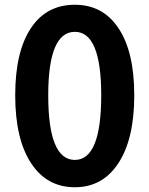

<svg xmlns="http://www.w3.org/2000/svg" viewBox="-20 -774 629 808"><path d="M113 -84Q44 -186 44 -373Q44 -560 113 -660Q178 -754 295 -754Q411 -754 476 -659Q545 -560 545 -373Q545 -186 476 -84Q410 14 295 14Q179 14 113 -84ZM406 -373Q406 -640 295 -640Q183 -640 183 -373Q183 -101 295 -101Q406 -101 406 -373Z"/></svg>

Font: `nÑOS-|
Style: Bold
Weight: 700
Designer: Ryoko NISHIZUKA ¬âXZm¬º[P (kana & ideographs); Paul D. Hunt (Latin, Greek & Cyrillic); Wenlong ZHANG _ e¬á¬ü¬ô (bopomof
Foundry: Adobe Systems Incorporated
Version: Version 1.00 June 24, 2014, initial release